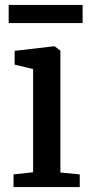

<svg xmlns="http://www.w3.org/2000/svg" viewBox="-20 -754 366 774"><path d="M34.5 0V-51L113.5 -59.5V-475.5L39 -493.5V-549L198 -567.5H200L223.5 -550V-58.5L301.5 -51V0ZM313 -734V-661H15V-734Z"/></svg>

Font: Merriweather Medium
Style: Regular
Weight: 500
Version: Version 2.100